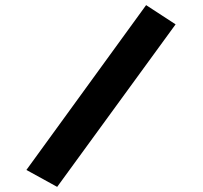

<svg xmlns="http://www.w3.org/2000/svg" viewBox="-20 -686 790 749"><path d="M203 43 83 -23 550 -666 665 -591Z"/></svg>

Font: Inconsolata ExtraExpanded ExtraBold
Style: Regular
Weight: 800
Width: 8
Monospace: yes
Designer: Raph Levien, Cyreal, Brenton Simpson
Foundry: Raph Levien, Cyreal, Google
Version: Version 3.001; ttfautohint (v1.8.2.53-6de2)